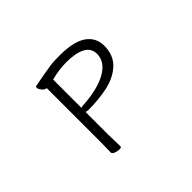

<svg xmlns="http://www.w3.org/2000/svg" viewBox="-137 -987 1274 1274"><g transform="rotate(-45 500.0 -350.0)"><path d="M306 -618H305Q290 -618 275 -636Q260 -654 260 -667Q260 -677 269 -678Q332 -690 369 -696.5Q406 -703 429.5 -706.5Q453 -710 473 -710.5Q493 -711 520 -711Q651 -711 713 -667.5Q775 -624 775 -547Q775 -459 719.5 -407Q664 -355 572 -336Q544 -330 498.5 -325Q453 -320 415 -320Q407 -320 399.5 -320Q392 -320 386 -321Q380 -323 376 -325V-115Q376 -81 377.5 -48.5Q379 -16 379 1Q379 11 358 11Q342 11 323 3.5Q304 -4 304 -17Q304 -29 305 -58Q306 -87 306 -116ZM376 -362Q379 -364 382 -365Q385 -366 389 -366Q481 -372 540 -389Q599 -406 632.5 -428.5Q666 -451 681 -473.5Q696 -496 699.5 -514.5Q703 -533 703 -541Q703 -597 654.5 -622.5Q606 -648 518 -648Q482 -648 445 -642.5Q408 -637 376 -628Z"/></g></svg>

Font: Moon Stars Kai T HW
Style: Regular
Weight: 400
Designer: GuiWonder
Version: Version 1.101